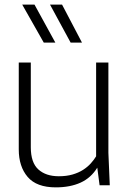

<svg xmlns="http://www.w3.org/2000/svg" viewBox="-20 -800 555 829"><path d="M221 9Q138 9 99.5 -36Q61 -81 61 -155V-530H113V-164Q113 -98 145.5 -68.5Q178 -39 234 -39Q267 -39 293 -46.5Q319 -54 338.5 -66.5Q358 -79 372 -94.5Q386 -110 395 -125V-530H448V-140L454 0H410L400 -76Q373 -32 328 -11.5Q283 9 221 9ZM169 -616 76 -780H129L219 -616ZM285 -616 196 -780H248L334 -616Z"/></svg>

Font: Tanohe Sans Light
Style: Regular
Weight: 300
Designer: Village Type and Design LLC & Cristiano Sobral
Foundry: Cooper Hewitt Smithsonian Design Museum
Version: Version 1.00;September 29, 2021;FontCreator 13.0.0.2655 64-b